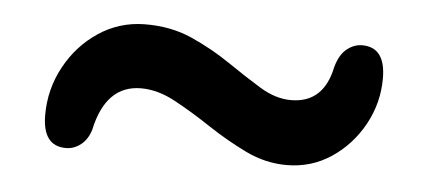

<svg xmlns="http://www.w3.org/2000/svg" viewBox="-29 -493 658 295"><g transform="rotate(5 300.0 -346.0)"><path d="M420 -249.5Q387.5 -249.5 357 -264.2Q326.5 -279 297.5 -298.2Q268.5 -317.5 241 -332.5Q213.5 -347.5 187.5 -347.5Q133 -347.5 118 -277.5Q113.5 -262.5 103 -254.2Q92.5 -246 80 -246Q44 -246 44 -294Q44 -334 62.8 -368.5Q81.5 -403 113.2 -424.2Q145 -445.5 184 -446Q224.5 -446.5 257.5 -431.8Q290.5 -417 318.2 -398Q346 -379 370.2 -364.2Q394.5 -349.5 418 -349.5Q468.5 -349.5 480 -406Q485.5 -425.5 496.5 -434.2Q507.5 -443 520 -443Q556 -443 556 -395Q556 -357 537.8 -323.8Q519.5 -290.5 488.8 -270Q458 -249.5 420 -249.5Z"/></g></svg>

Font: Fraunces 72pt S100 SemiBold
Style: Regular
Weight: 600
Version: Version 1.000; ttfautohint (v1.8.3)